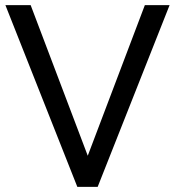

<svg xmlns="http://www.w3.org/2000/svg" viewBox="-20 -725 679 745"><path d="M280 0 1 -705H99L331 -93H310L542 -705H638L359 0Z"/></svg>

Font: Nunito Sans 10pt SemiCondensed Medium
Style: Regular
Weight: 500
Width: 4
Designer: Vernon Adams
Foundry: Vernon Adams
Version: Version 3.101;gftools[0.9.27]